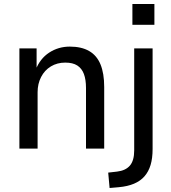

<svg xmlns="http://www.w3.org/2000/svg" viewBox="-20 -743 854 960"><path d="M77 0V-501H163V-393H158Q180 -450 226 -480Q272 -510 329 -510Q387 -510 425.5 -488Q464 -466 482.5 -421Q501 -376 501 -308V0H410V-303Q410 -345 399.5 -373Q389 -401 366.5 -415.5Q344 -430 306 -430Q266 -430 234.5 -411Q203 -392 185.5 -358Q168 -324 168 -282V0ZM642 -619V-723H752V-619ZM528 197 521 120 565 115Q608 110 629.5 85Q651 60 651 9V-501H743V2Q743 48 733 81.5Q723 115 702.5 138.5Q682 162 650 175.5Q618 189 574 193Z"/></svg>

Font: Nunitoga
Style: Medium
Weight: 500
Designer: Vernon Adams
Foundry: Vernon Adams
Version: Version 1.0